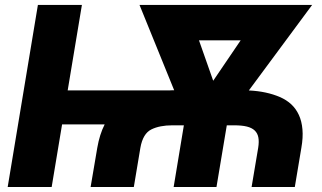

<svg xmlns="http://www.w3.org/2000/svg" viewBox="-20 -747 1286 767"><path d="M131.4 -727.3H307.2L250.4 -386H659.8Q663.7 -386.4 667.8 -386.4Q671.9 -386.4 675.8 -386.4L537.3 -727.3H1226.9L974.1 -385.7Q1010.3 -383.9 1041 -377.3Q1071.7 -370.7 1098 -359.4Q1124.3 -348 1143.5 -330.3Q1162.6 -312.5 1174 -287.6Q1185.4 -262.8 1188.2 -230.3Q1191.1 -197.8 1183.9 -156.6L1157.7 0H985.1L1011.4 -156.6Q1015.3 -180.8 1012.1 -197.8Q1008.9 -214.8 997.5 -225.7Q986.2 -236.5 965.9 -241.5Q945.7 -246.4 915.5 -246.4H886L844.8 0H673.7L714.5 -246.4H668.7Q617.9 -246.4 584.9 -230.1Q550.8 -213.4 540.8 -156.6L514.6 0H342L368.6 -156.6Q373.2 -183.2 380.5 -206.5Q387.8 -229.8 398.1 -250H228L186.4 0H10.7ZM831.7 -424.4 941.4 -585.9H774.9Z"/></svg>

Font: Inter P Extra Bold
Style: Italic
Weight: 800
Italic angle: 9.39999°
Designer: Rasmus Andersson
Foundry: rsms
Version: Version 3.018;git-588b23468